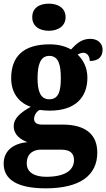

<svg xmlns="http://www.w3.org/2000/svg" viewBox="-27 -792 580 1048"><path d="M240 -624C289 -624 331 -649 331 -698C331 -749 289 -772 240 -772C188 -772 149 -749 149 -698C149 -649 188 -624 240 -624ZM222 236C413 236 504 163 504 41C504 -56 443 -112 314 -112H202C178 -112 159 -120 159 -143C159 -165 175 -186 190 -192C201 -190 231 -188 244 -188C386 -188 450 -262 450 -368C450 -425 426 -466 397 -494C405 -499 416 -504 429 -504C443 -504 463 -491 463 -459C516 -459 533 -488 533 -521C533 -553 509 -580 466 -580C420 -580 392 -556 361 -522C328 -540 292 -550 244 -550C100 -550 34 -483 34 -365C34 -280 81 -229 141 -209C86 -178 48 -148 48 -103C48 -55 86 -30 123 -16C43 -9 -7 33 -7 101C-7 189 69 236 222 236ZM242 -250C192 -250 178 -298 178 -364C178 -433 191 -487 242 -487C294 -487 305 -435 305 -365C305 -297 294 -250 242 -250ZM225 173C163 173 119 150 119 100C119 40 163 25 194 25H309C355 25 377 45 377 81C377 140 324 173 225 173Z"/></svg>

Font: Noto Serif Bengali SemiCondensed ExtraBold
Style: Regular
Weight: 800
Width: 4
Designer: Juan Bruce, Universal Thirst, Indian Type Foundry and the Monotype Design Team.
Foundry: Monotype Imaging Inc.
Version: Version 2.003